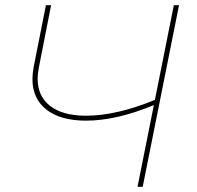

<svg xmlns="http://www.w3.org/2000/svg" viewBox="-20 -720 759 740"><path d="M670 -700 530 0H510L573 -315Q428 -255 312 -255Q213 -255 159 -297.5Q105 -340 105 -415Q105 -435 110 -463L157 -700H177L130 -461Q125 -434 125 -417Q125 -349 173.5 -311.5Q222 -274 312 -274Q428 -274 577 -335L650 -700Z"/></svg>

Font: Montserrat Alternates Thin
Style: Italic
Weight: 250
Italic angle: -11.3°
Designer: Julieta Ulanovsky
Foundry: Julieta Ulanovsky
Version: Version 7.200